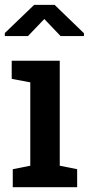

<svg xmlns="http://www.w3.org/2000/svg" viewBox="-24 -782 371 802"><path d="M29.3 0V-75.2L102.5 -89.8V-438L24.9 -452.6V-528.3H225.6V-89.8L298.3 -75.2V0ZM-3.9 -631.3V-644L118.7 -761.7H204.1L326.7 -643.1V-631.3H229L161.1 -702.6L92.8 -631.3Z"/></svg>

Font: Roboto Slab Medium
Style: Regular
Weight: 500
Designer: Google
Version: Version 2.001; ttfautohint (v1.8.3)